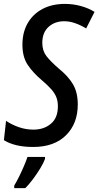

<svg xmlns="http://www.w3.org/2000/svg" viewBox="-30 -744 505 985"><path d="M140 10Q46 10 -10 -25L1 -124Q29 -105 65.5 -92Q102 -79 142 -79Q195 -79 231 -109Q267 -139 267 -199Q267 -224 259.5 -244Q252 -264 234 -285Q216 -306 184 -333Q139 -371 112 -411.5Q85 -452 85 -515Q85 -578 112 -625Q139 -672 188 -698Q237 -724 303 -724Q345 -724 385 -713Q425 -702 455 -683L412 -598Q386 -614 357 -624.5Q328 -635 299 -635Q251 -635 219 -606Q187 -577 187 -524Q187 -484 208 -456.5Q229 -429 273 -391Q320 -353 344.5 -311.5Q369 -270 369 -208Q369 -110 308.5 -50Q248 10 140 10ZM43 208Q54 190 67 164Q80 138 92 110Q104 82 111 61H201V71Q194 91 177 119Q160 147 139.5 174.5Q119 202 100 221H43Z"/></svg>

Font: Noto Sans Condensed Medium
Style: Italic
Weight: 500
Width: 3
Italic angle: -12°
Designer: Monotype Design Team
Foundry: Monotype Imaging Inc.
Version: Version 2.013; ttfautohint (v1.8.4.7-5d5b)